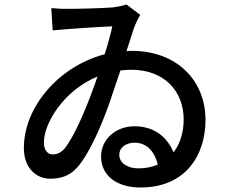

<svg xmlns="http://www.w3.org/2000/svg" viewBox="-20 -792 1040 853"><path d="M595 -44C546 -44 510 -68 510 -104C510 -138 541 -158 578 -158C628 -158 665 -125 681 -61C656 -50 627 -44 595 -44ZM391 -390C363 -312 311 -187 267 -132C248 -111 231 -106 213 -106C193 -106 175 -124 175 -159C175 -245 263 -390 413 -452C406 -431 399 -410 391 -390ZM542 -772C525 -766 502 -762 481 -759C422 -755 314 -752 275 -753C257 -752 232 -754 208 -756L214 -657C287 -664 424 -673 479 -675C472 -642 460 -598 445 -551C240 -497 86 -316 86 -134C86 -44 143 2 202 2C257 2 292 -14 323 -48C373 -104 426 -221 465 -331C482 -380 499 -431 515 -479C531 -481 547 -482 564 -482C710 -482 796 -387 796 -261C796 -206 781 -154 751 -115C724 -181 667 -231 578 -231C494 -231 429 -173 429 -97C429 -10 501 41 604 41C805 41 893 -103 893 -259C893 -436 764 -566 566 -566C558 -566 550 -566 542 -565C555 -605 566 -640 574 -664C582 -687 593 -709 603 -726Z"/></svg>

Font: Noto Sans T Chinese Medium
Style: Regular
Weight: 500
Designer: Ryoko NISHIZUKA (kana & ideographs); Paul D. Hunt (Latin, Greek & Cyrillic); Wenlong ZHANG (bopomofo); Sandoll Communica
Foundry: Adobe Systems Incorporated
Version: Version 1.000;PS 1;hotconv 1.0.78;makeotf.lib2.5.61930